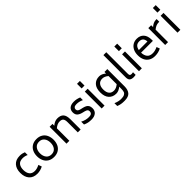

<svg xmlns="http://www.w3.org/2000/svg" viewBox="333 -2522 4449 4449"><g transform="rotate(-45 2557.5 -297.5)"><path d="M56 -277Q56 -412 125.5 -490Q195 -568 324 -569Q369 -569 401.5 -562.5Q434 -556 471 -541V-450Q435 -467 402.5 -474Q370 -481 331 -481Q238 -480 196 -425.5Q154 -371 154 -278Q154 -183 196 -127Q238 -71 329 -70Q400 -70 484 -113L514 -31Q423 17 324 17Q195 16 125.5 -63Q56 -142 56 -277Z M602 -276Q602 -359 633 -425.5Q664 -492 725.5 -530.5Q787 -569 875 -569Q963 -569 1024.5 -530.5Q1086 -492 1116.5 -425.5Q1147 -359 1147 -276Q1147 -193 1116.5 -126.5Q1086 -60 1024.5 -21.5Q963 17 875 17Q787 17 725.5 -21.5Q664 -60 633 -126.5Q602 -193 602 -276ZM1049 -276Q1049 -368 1003.5 -425.5Q958 -483 875 -483Q792 -483 746 -425.5Q700 -368 700 -276Q700 -184 746 -126Q792 -68 875 -68Q958 -68 1003.5 -126Q1049 -184 1049 -276Z M1757 -333V0H1663V-333Q1663 -411 1636.5 -444Q1610 -477 1543 -477Q1465 -477 1387 -409V0H1293V-553H1387V-494Q1469 -565 1556 -565Q1658 -565 1707.5 -511Q1757 -457 1757 -333Z M1894 -27V-120Q1989 -67 2100 -67Q2156 -67 2180.5 -89.5Q2205 -112 2205 -149Q2205 -185 2185.5 -202Q2166 -219 2122 -231L2057 -247Q1987 -264 1947 -301Q1907 -338 1907 -410Q1907 -485 1956 -527Q2005 -569 2100 -569Q2149 -569 2191 -559.5Q2233 -550 2275 -533V-445Q2234 -464 2194 -474.5Q2154 -485 2103 -485Q2050 -485 2026.5 -464.5Q2003 -444 2003 -413Q2003 -379 2023.5 -361.5Q2044 -344 2083 -334L2149 -319Q2199 -307 2231.5 -289Q2264 -271 2282.5 -238.5Q2301 -206 2301 -152Q2301 -71 2246.5 -27Q2192 17 2100 17Q2039 17 1992 7Q1945 -3 1894 -27Z M2446 -808H2540V-657H2446ZM2446 -553H2540V0H2446Z M3184 -553V11Q3184 124 3131.5 187.5Q3079 251 2948 251Q2884 251 2837.5 243Q2791 235 2742 215V122Q2788 143 2834 153.5Q2880 164 2919 164Q2991 164 3028 145.5Q3065 127 3077.5 92.5Q3090 58 3090 1V-70Q3011 -3 2930 -3Q2818 -3 2751.5 -76Q2685 -149 2685 -286Q2685 -424 2752 -496.5Q2819 -569 2930 -569Q3010 -569 3090 -501V-553ZM3090 -152V-419Q3018 -481 2943 -481Q2865 -481 2823.5 -429.5Q2782 -378 2782 -286Q2782 -191 2823 -140.5Q2864 -90 2943 -90Q3016 -90 3090 -152Z M3349 -118V-846H3443V-143Q3443 -103 3455.5 -88.5Q3468 -74 3503 -74Q3531 -74 3553 -80V6Q3513 13 3490 13Q3415 13 3382 -17Q3349 -47 3349 -118Z M3668 -808H3762V-657H3668ZM3668 -553H3762V0H3668Z M4192 -67Q4265 -67 4352 -108L4381 -30Q4290 17 4184 17Q4096 17 4034 -20Q3972 -57 3940 -123Q3908 -189 3908 -277Q3908 -370 3941.5 -435.5Q3975 -501 4032 -535Q4089 -569 4160 -569Q4269 -569 4331 -501Q4393 -433 4393 -306V-269H4006Q4008 -177 4052 -122Q4096 -67 4192 -67ZM4012 -348H4294Q4289 -418 4256 -451.5Q4223 -485 4160 -485Q4036 -485 4012 -348Z M4811 -565V-477H4788Q4702 -477 4621 -408V0H4527V-553H4621V-491Q4703 -565 4788 -565Z M4931 -808H5025V-657H4931ZM4931 -553H5025V0H4931Z"/></g></svg>

Font: Biryani
Style: Regular
Weight: 400
Designer: Dan Reynolds and Mathieu Réguer
Foundry: Dan Reynolds and Mathieu Réguer
Version: Version 1.004; ttfautohint (v1.1) -l 5 -r 5 -G 72 -x 0 -D la